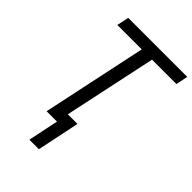

<svg xmlns="http://www.w3.org/2000/svg" viewBox="-261 -818 1108 1108"><g transform="rotate(45 293.5 -264.0)"><path d="M199.7 186.5 238.3 0H153.8L289.6 -640.6H90.3L106 -713.9H587.4L572.8 -640.6H373.5L252.9 -74.2H331.5L277.3 186.5Z"/></g></svg>

Font: Open Sans
Style: Italic
Weight: 400
Italic angle: -12°
Designer: Monotype Design Team
Foundry: Monotype Imaging Inc.
Version: Version 3.000; ttfautohint (v1.8.4)